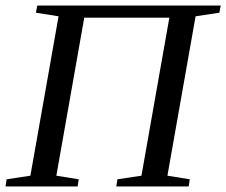

<svg xmlns="http://www.w3.org/2000/svg" viewBox="-28 -675 819 695"><path d="M-8 0 -4 -26 82 -39 184 -616 102 -629 107 -655H771L766 -629L680 -616L578 -39L659 -26L655 0H393L397 -26L484 -39L585 -611H277L176 -39L257 -26L253 0Z"/></svg>

Font: Libra Serif Modern
Style: Italic
Weight: 400
Italic angle: -12°
Designer: Stefan Peev, Context Ltd
Foundry: Stefan Peev, Context Ltd
Version: Version 1.000